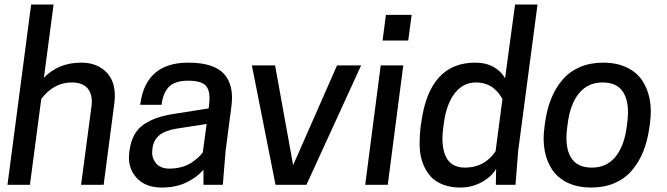

<svg xmlns="http://www.w3.org/2000/svg" viewBox="-20 -820 2958 852"><path d="M13.2 0 118.2 -799.8H217.8L174.8 -475.1Q240.2 -542 339.8 -542Q394.5 -542 430.9 -517.1Q467.3 -492.2 480.7 -452.9Q494.1 -413.6 487.8 -365.2L439.9 0H339.8L386.2 -350.1Q392.1 -398.4 370.1 -426.3Q348.1 -454.1 297.9 -454.1Q218.8 -454.1 163.1 -380.9L112.8 0Z M882.8 0V-66.9Q852.1 -31.2 805.2 -9.5Q758.3 12.2 698.7 12.2Q623 12.2 584 -33.2Q544.9 -78.6 553.7 -144L554.7 -151.9Q560.1 -192.9 576.4 -222.2Q592.8 -251.5 620.6 -269.5Q648.4 -287.6 679.4 -297.9Q710.4 -308.1 753.9 -314.9L905.8 -338.9L907.7 -354Q915 -413.1 895.3 -437.5Q875.5 -461.9 814.9 -461.9Q782.7 -461.9 760 -453.6Q737.3 -445.3 724.9 -429.4Q712.4 -413.6 706.1 -396Q699.7 -378.4 696.8 -355H602.1L603 -361.8Q629.4 -542 814.9 -542Q929.2 -542 974.4 -491.7Q1019.5 -441.4 1006.8 -347.2L981 -149.9L968.8 0ZM731.9 -71.8Q760.7 -71.8 786.1 -78.9Q811.5 -85.9 829.6 -98.1Q847.7 -110.4 859.4 -121.1Q871.1 -131.8 879.9 -144L897 -270L762.7 -249Q712.4 -240.7 686.8 -219.5Q661.1 -198.2 656.7 -162.1L655.8 -153.8Q651.9 -121.1 671.6 -96.4Q691.4 -71.8 731.9 -71.8Z M1202.6 0 1097.7 -529.8H1200.7L1280.8 -86.9L1475.6 -529.8H1582.5L1339.8 0Z M1600.6 0 1669.4 -529.8H1769.5L1700.7 0ZM1806.6 -753.9 1791.5 -640.1H1677.7L1692.4 -753.9Z M2088.4 -542Q2137.2 -542 2171.4 -522.2Q2205.6 -502.4 2221.2 -472.2L2265.6 -799.8H2365.2L2279.3 -149.9L2267.6 0H2180.2L2181.6 -70.8Q2160.6 -35.2 2117.2 -11.5Q2073.7 12.2 2023.4 12.2Q1978.5 12.2 1944.1 -1.5Q1909.7 -15.1 1888.9 -39.3Q1868.2 -63.5 1855.7 -97.2Q1843.3 -130.9 1842.3 -170.9Q1841.3 -210.9 1846.2 -255.9L1849.6 -277.8Q1885.7 -542 2088.4 -542ZM2179.2 -148.9 2209.5 -379.9Q2203.1 -392.6 2194.3 -404.1Q2185.5 -415.5 2171.6 -427.5Q2157.7 -439.5 2137.2 -446.8Q2116.7 -454.1 2092.3 -454.1Q2035.6 -454.1 1998.8 -407.2Q1961.9 -360.4 1950.2 -277.8L1947.3 -255.9Q1935.5 -171.9 1959 -124Q1982.4 -76.2 2043.5 -76.2Q2130.4 -76.2 2179.2 -148.9Z M2606 -76.2Q2670.4 -76.2 2709.5 -122.3Q2748.5 -168.5 2760.3 -252L2763.2 -273.9Q2774.9 -358.9 2748 -406.5Q2721.2 -454.1 2654.3 -454.1Q2589.8 -454.1 2550.8 -407.7Q2511.7 -361.3 2500 -277.8L2497.1 -255.9Q2485.4 -170.9 2512.2 -123.5Q2539.1 -76.2 2606 -76.2ZM2656.2 -542Q2715.8 -542 2760 -521.2Q2804.2 -500.5 2829.1 -463.9Q2854 -427.2 2863 -379.2Q2872.1 -331.1 2864.3 -273.9L2861.3 -252Q2853 -193.8 2834 -146.7Q2814.9 -99.6 2783.9 -63.5Q2752.9 -27.3 2707.3 -7.6Q2661.6 12.2 2604 12.2Q2544.4 12.2 2500.2 -8.5Q2456.1 -29.3 2431.2 -65.9Q2406.2 -102.5 2397.2 -150.6Q2388.2 -198.7 2396 -255.9L2398.9 -277.8Q2407.2 -335.9 2426.3 -383.1Q2445.3 -430.2 2476.3 -466.3Q2507.3 -502.4 2553 -522.2Q2598.6 -542 2656.2 -542Z"/></svg>

Font: Cooper Hewitt
Style: Medium Italic
Weight: 708
Designer: Village Type and Design LLC
Foundry: Cooper Hewitt Smithsonian Design Museum
Version: 1.000